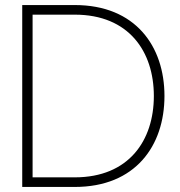

<svg xmlns="http://www.w3.org/2000/svg" viewBox="-20 -740 711 760"><path d="M68 0H276C516 0 631 -163 631 -360C631 -557 516 -720 276 -720H68ZM109 -38V-682H276C490 -682 589 -536 589 -360C589 -184 490 -38 276 -38Z"/></svg>

Font: Aspekta 150
Style: Regular
Weight: 150
Designer: Ivo Dolenc
Version: Version 2.000